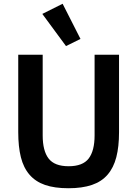

<svg xmlns="http://www.w3.org/2000/svg" viewBox="-20 -989 729 1021"><path d="M205 -915 313 -969 408 -782 331 -744ZM207 -698V-269Q207 -187 238.5 -146Q270 -105 345 -105Q420 -105 451.5 -146Q483 -187 483 -269V-698H613V-286Q613 -209 598.5 -153Q584 -97 552 -60Q520 -23 468.5 -5.5Q417 12 344 12Q270 12 219.5 -5.5Q169 -23 137 -60Q105 -97 91 -153Q77 -209 77 -286V-698Z"/></svg>

Font: IBM Plex Sans Devanagari SemiBold
Style: Regular
Weight: 600
Designer: Mike Abbink, Paul van der Laan, Pieter van Rosmalen, Erin McLaughlin
Foundry: Bold Monday
Version: Version 1.1